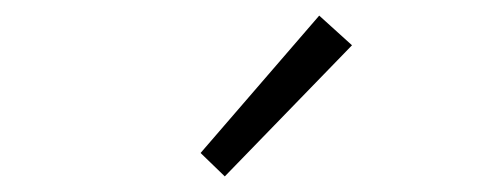

<svg xmlns="http://www.w3.org/2000/svg" viewBox="-20 -861 634 246"><path d="M268 -635 431 -803 389 -841 237 -665Z"/></svg>

Font: Noto Sans CJK SC Light
Style: Regular
Weight: 300
Designer: Ryoko NISHIZUKA 西塚涼子 (kana, bopomofo & ideographs); Paul D. Hunt (Latin, Greek & Cyrillic); Sandoll Communications 산돌커뮤니
Foundry: Adobe
Version: Version 2.004;hotconv 1.0.118;makeotfexe 2.5.65603